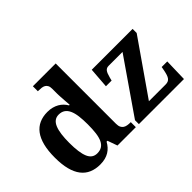

<svg xmlns="http://www.w3.org/2000/svg" viewBox="-128 -1092 1434 1434"><g transform="rotate(-45 589.0 -375.0)"><path d="M547.9 -123Q547.9 -100.1 554.7 -86.4Q561.5 -72.8 573 -65.4Q584.5 -58.1 599.4 -55.7Q614.3 -53.2 630.9 -53.2H634.8V0H440.9L413.1 -78.1H403.8Q392.6 -57.6 378.2 -41.5Q363.8 -25.4 345 -13.9Q326.2 -2.4 302.7 3.7Q279.3 9.8 250 9.8Q201.2 9.8 163.1 -6.6Q125 -22.9 98.9 -56.9Q72.8 -90.8 59.3 -143.1Q45.9 -195.3 45.9 -267.1Q45.9 -339.4 59.3 -392.3Q72.8 -445.3 98.6 -479.7Q124.5 -514.2 162.1 -531Q199.7 -547.9 248 -547.9Q276.4 -547.9 299.1 -541.7Q321.8 -535.6 340.1 -525.1Q358.4 -514.6 372.6 -500Q386.7 -485.4 397 -467.8H403.8Q401.9 -495.6 399.9 -520Q399.4 -530.3 398.7 -541Q397.9 -551.8 397.2 -561.3Q396.5 -570.8 396.2 -578.1Q396 -585.4 396 -589.8V-645Q396 -665.5 389.4 -678Q382.8 -690.4 371.8 -696.8Q360.8 -703.1 346.2 -705.1Q331.5 -707 314.9 -707H307.1V-759.8H547.9ZM293 -64.9Q322.8 -64.9 342.5 -77.4Q362.3 -89.8 374.3 -115.2Q386.2 -140.6 391.1 -179Q396 -217.3 396 -269Q396 -318.4 391.1 -356.7Q386.2 -395 374.3 -421.1Q362.3 -447.3 342.5 -460.7Q322.8 -474.1 293 -474.1Q268.1 -474.1 250.2 -460.7Q232.4 -447.3 221.4 -420.9Q210.4 -394.5 205.3 -356.2Q200.2 -317.9 200.2 -268.1Q200.2 -166 221.4 -115.5Q242.7 -64.9 293 -64.9ZM1017.1 -67.9Q1032.2 -67.9 1042.7 -72.3Q1053.2 -76.7 1060.8 -86.4Q1068.4 -96.2 1073.5 -111.6Q1078.6 -127 1083 -148.9L1088.9 -181.2H1147.9L1143.1 0H667V-41L961.9 -467.8H815.9Q804.7 -467.8 796.4 -464.6Q788.1 -461.4 781.5 -453.4Q774.9 -445.3 769.5 -431.9Q764.2 -418.5 758.8 -397.9L752.9 -374H692.9L705.1 -536.1H1136.7V-493.2L840.8 -67.9Z"/></g></svg>

Font: Droid Serif
Style: Bold
Weight: 700
Designer: Monotype Design team
Foundry: Monotype Imaging Inc.
Version: Version 1.03